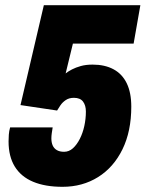

<svg xmlns="http://www.w3.org/2000/svg" viewBox="-20 -708 561 740"><path d="M221 12Q154 12 107.5 -7.5Q61 -27 37 -66Q13 -105 13 -163Q13 -175 14 -189Q15 -203 19 -217H183Q181 -205 179.5 -194.5Q178 -184 178 -175Q178 -159 183 -147.5Q188 -136 199 -129.5Q210 -123 227 -123Q246 -123 261 -136.5Q276 -150 287.5 -172.5Q299 -195 305 -222.5Q311 -250 311 -278Q311 -302 300 -316.5Q289 -331 265 -331Q246 -331 233 -322Q220 -313 212.5 -301.5Q205 -290 200 -282L59 -303L149 -688H521L495 -540H261L233 -425Q243 -433 257.5 -440.5Q272 -448 291.5 -453.5Q311 -459 337 -459Q384 -459 417.5 -441Q451 -423 468.5 -387Q486 -351 486 -297Q486 -202 452 -132.5Q418 -63 358 -25.5Q298 12 221 12Z"/></svg>

Font: Archivo Condensed Black
Style: Italic
Weight: 900
Width: 3
Italic angle: -10°
Designer: Hector Gatti
Foundry: Omnibus-Type
Version: Version 2.001